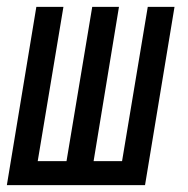

<svg xmlns="http://www.w3.org/2000/svg" viewBox="-28 -540 548 560"><path d="M-8 0 78 -520H157L82 -70H166L241 -520H319L245 -70H328L403 -520H481L395 0Z"/></svg>

Font: Iosevka SS04 Oblique
Style: Regular
Weight: 400
Italic angle: -9°
Monospace: yes
Designer: Belleve Invis
Foundry: Belleve Invis
Version: Version 19.0.0; ttfautohint (v1.8.4)